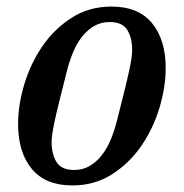

<svg xmlns="http://www.w3.org/2000/svg" viewBox="-20 -552 559 584"><path d="M205 -35Q231 -35 251.5 -46.5Q272 -58 288.5 -78.5Q305 -99 316.5 -126.5Q328 -154 336 -186Q350 -241 359 -277.5Q368 -314 373 -337.5Q378 -361 380 -375Q382 -389 382 -400Q382 -437 367 -461Q352 -485 314 -485Q288 -485 267.5 -473.5Q247 -462 230.5 -441.5Q214 -421 202.5 -393.5Q191 -366 183 -334Q169 -279 160 -242.5Q151 -206 146 -182.5Q141 -159 139 -144.5Q137 -130 137 -120Q137 -83 152 -59Q167 -35 205 -35ZM200 12Q118 12 76.5 -38.5Q35 -89 35 -175Q35 -233 54 -296Q73 -359 109 -411.5Q145 -464 198 -498Q251 -532 319 -532Q401 -532 442.5 -481.5Q484 -431 484 -345Q484 -287 465 -224Q446 -161 410 -108.5Q374 -56 321 -22Q268 12 200 12Z"/></svg>

Font: IBM Plex Serif Medium
Style: Italic
Weight: 500
Italic angle: -14°
Designer: Mike Abbink, Paul van der Laan, Pieter van Rosmalen
Foundry: Bold Monday
Version: Version 2.5